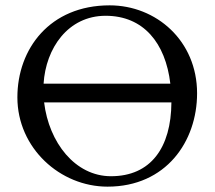

<svg xmlns="http://www.w3.org/2000/svg" viewBox="-20 -684 803 718"><path d="M621 -301C620 -132 544 -25 395 -25C261 -25 163 -151 145 -301ZM617 -371H143C151 -503 234 -625 375 -625C516 -625 599 -524 617 -371ZM45 -320C45 -130 205 14 382 14C601 14 717 -155 717 -335C717 -532 564 -664 390 -664C166 -664 45 -501 45 -320Z"/></svg>

Font: EB Garamond 12
Style: Regular
Weight: 400
Version: Version 0.016+